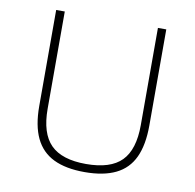

<svg xmlns="http://www.w3.org/2000/svg" viewBox="-71 -667 760 747"><g transform="rotate(10 309.5 -294.0)"><path d="M310 7Q235.5 7 187.2 -16.5Q139 -40 115.5 -89.2Q92 -138.5 92 -215.5V-595H126V-211Q126 -114 170.2 -69.5Q214.5 -25 310 -25Q406.5 -25 450.2 -69.5Q494 -114 494 -211V-595H527V-215.5Q527 -138.5 504 -89.2Q481 -40 432.8 -16.5Q384.5 7 310 7Z"/></g></svg>

Font: Encode Sans SC Thin
Style: Regular
Weight: 250
Designer: Multiple Designers
Foundry: Impallari Type
Version: Version 3.002